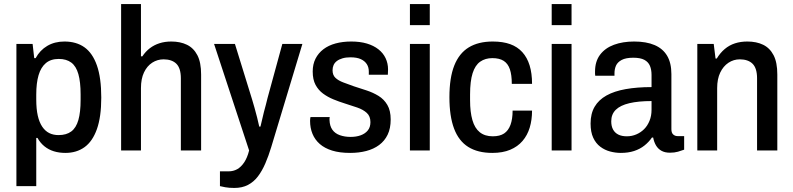

<svg xmlns="http://www.w3.org/2000/svg" viewBox="-20 -743 3914 948"><path d="M61 176V-526H141L149 -456H156Q177 -495 213.5 -516.5Q250 -538 298 -538Q357 -538 397 -509.5Q437 -481 458.5 -420Q480 -359 480 -261Q480 -166 458.5 -105.5Q437 -45 397.5 -16.5Q358 12 303 12Q272 12 246 4Q220 -4 199.5 -20.5Q179 -37 165 -62H159V176ZM269 -76Q308 -76 332 -94Q356 -112 367 -150.5Q378 -189 378 -250V-277Q378 -338 367 -377Q356 -416 332 -434Q308 -452 270 -452Q231 -452 206.5 -431.5Q182 -411 170.5 -372Q159 -333 159 -276V-252Q159 -205 166.5 -172Q174 -139 188.5 -117.5Q203 -96 223 -86Q243 -76 269 -76Z M578 0V-723H676V-465H683Q699 -489 720 -505Q741 -521 767.5 -529.5Q794 -538 826 -538Q870 -538 903 -522Q936 -506 954.5 -470.5Q973 -435 973 -375V0H873V-356Q873 -381 867.5 -399Q862 -417 851 -428Q840 -439 824 -444.5Q808 -450 788 -450Q757 -450 731.5 -433.5Q706 -417 691 -385.5Q676 -354 676 -308V0Z M1137 185Q1111 185 1092 181.5Q1073 178 1066 176V103H1109Q1132 103 1151 92.5Q1170 82 1185.5 59Q1201 36 1210 0L1037 -526H1140L1225 -251Q1230 -235 1236.5 -211.5Q1243 -188 1249.5 -163Q1256 -138 1260 -118H1266Q1270 -133 1274 -151.5Q1278 -170 1283 -189.5Q1288 -209 1293 -227Q1298 -245 1301 -259L1374 -526H1473L1319 -16Q1306 27 1290 64Q1274 101 1253.5 128Q1233 155 1204.5 170Q1176 185 1137 185Z M1709 12Q1657 12 1620 0.5Q1583 -11 1559 -32Q1535 -53 1523 -82Q1511 -111 1511 -146Q1511 -151 1511.5 -156Q1512 -161 1513 -165H1608Q1607 -161 1607 -157.5Q1607 -154 1607 -150Q1608 -121 1621 -102.5Q1634 -84 1658 -75.5Q1682 -67 1711 -67Q1739 -67 1761 -75Q1783 -83 1796 -99Q1809 -115 1809 -140Q1809 -169 1791 -185.5Q1773 -202 1744 -212Q1715 -222 1683 -232Q1654 -241 1626 -252.5Q1598 -264 1575 -281Q1552 -298 1538 -324Q1524 -350 1524 -390Q1524 -426 1538 -453.5Q1552 -481 1577 -500Q1602 -519 1637 -528.5Q1672 -538 1714 -538Q1758 -538 1791.5 -528Q1825 -518 1848.5 -499.5Q1872 -481 1884 -455.5Q1896 -430 1896 -400Q1896 -393 1895.5 -386Q1895 -379 1895 -374H1801V-390Q1801 -411 1791 -426.5Q1781 -442 1761.5 -451Q1742 -460 1710 -460Q1688 -460 1671 -455Q1654 -450 1643 -441.5Q1632 -433 1627 -421.5Q1622 -410 1622 -396Q1622 -372 1636.5 -358.5Q1651 -345 1675 -336Q1699 -327 1727 -317Q1758 -307 1790 -296.5Q1822 -286 1849 -269.5Q1876 -253 1892.5 -225Q1909 -197 1909 -153Q1909 -109 1894 -78Q1879 -47 1852 -27Q1825 -7 1788.5 2.5Q1752 12 1709 12Z M2004 -619V-723H2102V-619ZM2004 0V-526H2102V0Z M2411 12Q2339 12 2292 -17.5Q2245 -47 2222 -108Q2199 -169 2199 -263Q2199 -359 2223 -419.5Q2247 -480 2294.5 -509Q2342 -538 2413 -538Q2463 -538 2499 -525Q2535 -512 2559 -485.5Q2583 -459 2595 -420Q2607 -381 2607 -329H2507Q2507 -373 2497.5 -401Q2488 -429 2467 -442.5Q2446 -456 2411 -456Q2376 -456 2351 -438.5Q2326 -421 2313.5 -381.5Q2301 -342 2301 -277V-248Q2301 -190 2312.5 -150Q2324 -110 2349 -90Q2374 -70 2413 -70Q2448 -70 2469 -84Q2490 -98 2500.5 -126.5Q2511 -155 2511 -197H2607Q2607 -151 2595.5 -113Q2584 -75 2560 -47Q2536 -19 2499 -3.5Q2462 12 2411 12Z M2704 -619V-723H2802V-619ZM2704 0V-526H2802V0Z M3045 12Q3019 12 2992.5 5Q2966 -2 2944 -18.5Q2922 -35 2909 -63Q2896 -91 2896 -133Q2896 -182 2916 -216Q2936 -250 2974.5 -271.5Q3013 -293 3069.5 -303Q3126 -313 3197 -313V-373Q3197 -399 3189 -418Q3181 -437 3161.5 -447.5Q3142 -458 3107 -458Q3070 -458 3049.5 -447Q3029 -436 3021.5 -419Q3014 -402 3014 -381V-369H2919Q2918 -374 2918 -379Q2918 -384 2918 -390Q2918 -440 2943 -473Q2968 -506 3011.5 -522Q3055 -538 3111 -538Q3171 -538 3212 -520.5Q3253 -503 3274 -467.5Q3295 -432 3295 -377V-105Q3295 -87 3304 -79Q3313 -71 3325 -71H3358V-4Q3345 1 3327.5 6Q3310 11 3288 11Q3263 11 3246 1.5Q3229 -8 3219 -25Q3209 -42 3205 -64H3199Q3184 -42 3162 -24.5Q3140 -7 3111 2.5Q3082 12 3045 12ZM3075 -70Q3100 -70 3122 -79.5Q3144 -89 3160.5 -105.5Q3177 -122 3187 -146.5Q3197 -171 3197 -201V-244Q3132 -244 3087.5 -233.5Q3043 -223 3020.5 -201Q2998 -179 2998 -144Q2998 -120 3007 -103.5Q3016 -87 3033 -78.5Q3050 -70 3075 -70Z M3423 0V-526H3504L3513 -454H3519Q3536 -482 3558.5 -501Q3581 -520 3609 -529Q3637 -538 3670 -538Q3715 -538 3748 -522Q3781 -506 3799.5 -470.5Q3818 -435 3818 -375V0H3718V-356Q3718 -381 3712.5 -399Q3707 -417 3696 -428Q3685 -439 3669 -444.5Q3653 -450 3633 -450Q3602 -450 3576.5 -433Q3551 -416 3536 -384.5Q3521 -353 3521 -308V0Z"/></svg>

Font: Archivo SemiCondensed Medium
Style: Regular
Weight: 500
Width: 4
Designer: Hector Gatti
Foundry: Omnibus-Type
Version: Version 2.001